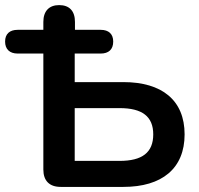

<svg xmlns="http://www.w3.org/2000/svg" viewBox="-28 -733 782 753"><path d="M456 0C607 0 696 -72 696 -206C696 -340 607 -411 456 -411H265V-523H367C398 -523 416 -539 416 -570C416 -600 398 -616 367 -616H266V-647C266 -690 244 -713 204 -713C165 -713 142 -690 142 -647V-616H41C10 -616 -8 -600 -8 -570C-8 -540 10 -523 41 -523H142V-68C142 -24 166 0 210 0ZM265 -309H441C530 -309 573 -276 573 -206C573 -135 530 -102 441 -102H265Z"/></svg>

Font: Nunito
Style: Bold
Weight: 700
Designer: Vernon Adams
Foundry: Vernon Adams
Version: Version 3.602